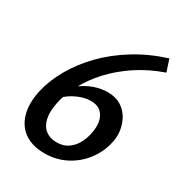

<svg xmlns="http://www.w3.org/2000/svg" viewBox="-161 -769 830 889"><g transform="rotate(30 254.0 -325.0)"><path d="M319 -382Q361 -382 389.5 -364.5Q418 -347 434.5 -318.5Q451 -290 456 -256Q461 -222 452 -188Q440 -134 405 -88.5Q370 -43 318.5 -16.5Q267 10 205 10Q141 10 99 -18.5Q57 -47 41.5 -101Q26 -155 42 -228Q57 -293 94 -357.5Q131 -422 187.5 -480Q244 -538 319.5 -584.5Q395 -631 487 -660L508 -596Q430 -569 366.5 -527Q303 -485 256.5 -434.5Q210 -384 180.5 -329.5Q151 -275 140 -223Q129 -171 137 -135Q145 -99 169 -80.5Q193 -62 228 -62Q262 -62 286 -77.5Q310 -93 325.5 -119Q341 -145 348 -179Q356 -215 350.5 -244Q345 -273 325.5 -290.5Q306 -308 272 -308Q238 -308 200.5 -291Q163 -274 135 -245L116 -279Q148 -310 180.5 -333.5Q213 -357 248 -369.5Q283 -382 319 -382Z"/></g></svg>

Font: Ysabeau SemiBold
Style: Italic
Weight: 600
Italic angle: -12°
Designer: Christian Thalmann (Catharsis Fonts)
Version: Version 2.002